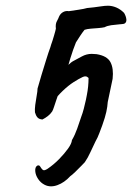

<svg xmlns="http://www.w3.org/2000/svg" viewBox="-20 -408 461 670"><path d="M136 237Q122 230 113 216.5Q104 203 103 189Q102 175 110 170Q117 167 120.5 173.5Q124 180 129 184.5Q134 189 146 181Q168 166 186.5 147Q205 128 217.5 110.5Q230 93 231 81Q242 62 249.5 40.5Q257 19 264 -2Q268 -12 272.5 -29Q277 -46 280 -60.5Q283 -75 283 -76Q289 -106 289 -136Q284 -141 279 -141.5Q274 -142 268 -139Q255 -133 237 -121.5Q219 -110 199 -91Q179 -72 160 -46L159 -109Q173 -131 189 -150Q205 -169 218 -181Q231 -193 234 -194Q249 -202 265.5 -211Q282 -220 300 -220Q304 -220 309 -219.5Q314 -219 317 -219Q354 -213 365.5 -191Q377 -169 373 -133L356 -52Q355 -36 351 -17.5Q347 1 337 29Q332 42 326.5 57Q321 72 313 86Q304 104 295.5 123Q287 142 276 158Q275 159 264.5 170Q254 181 242.5 192Q231 203 225 207Q205 229 180.5 238Q156 247 136 237ZM102 -16Q101 -26 103 -42Q105 -58 108 -74Q111 -90 111 -99Q117 -121 125 -147Q133 -173 141 -199Q149 -225 156 -244Q156 -245 158 -251Q160 -257 163 -265.5Q166 -274 168.5 -283.5Q171 -293 173 -299.5Q175 -306 175 -308Q173 -324 178.5 -334Q184 -344 186 -350Q191 -361 200.5 -366Q210 -371 220 -369Q234 -371 254 -374Q274 -377 284 -380Q295 -381 308 -382.5Q321 -384 333.5 -386Q346 -388 357 -388Q371 -388 385.5 -382Q400 -376 413 -363Q420 -351 421 -340Q422 -329 413 -325Q409 -324 395.5 -323Q382 -322 368 -320Q354 -318 345 -313Q336 -311 323 -310Q310 -309 297 -308Q284 -307 275 -304Q267 -294 259.5 -282.5Q252 -271 245 -260Q240 -248 235 -233.5Q230 -219 225.5 -204.5Q221 -190 218 -179Q214 -166 208.5 -150Q203 -134 197.5 -119Q192 -104 188 -92Q182 -75 177 -60.5Q172 -46 168.5 -35Q165 -24 162 -19Q156 -10 147 -3Q138 4 128 9Q116 8 110.5 1.5Q105 -5 102 -16Z"/></svg>

Font: Caveat SemiBold
Style: Regular
Weight: 600
Designer: Pablo Impallari
Foundry: Pablo Impallari
Version: Version 2.000